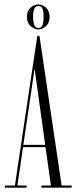

<svg xmlns="http://www.w3.org/2000/svg" viewBox="-20 -868 354 888"><path d="M2.5 0V-10H49L152.5 -702H162.5L265 -10H311.5V0H171.5V-10H215.5L190.5 -187.5H86.5L60.5 -10H103V0ZM88 -198H189L140 -550.5ZM157 -732Q137.5 -732 121 -747.5Q104.5 -763 104.5 -789.5Q104.5 -817 121 -832.2Q137.5 -847.5 157 -847.5Q176.5 -847.5 193 -832.2Q209.5 -817 209.5 -789.5Q209.5 -763 193 -747.5Q176.5 -732 157 -732ZM157 -738.5Q171 -738.5 176.2 -750.8Q181.5 -763 181.5 -790.5Q181.5 -816.5 176.2 -828.2Q171 -840 157 -840Q133 -840 133 -790.5Q133 -738.5 157 -738.5Z"/></svg>

Font: Imbue 100pt ExtraLight
Style: Regular
Weight: 200
Designer: Tyler Finck
Foundry: Etcetera Type Company
Version: Version 1.102; ttfautohint (v1.8.3)